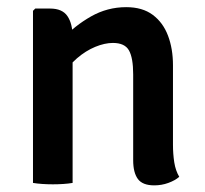

<svg xmlns="http://www.w3.org/2000/svg" viewBox="-20 -524 586 550"><path d="M123.5 -499.5Q158.5 -499.5 173.2 -477.8Q188 -456 188 -418V0Q176.5 2 161.5 3Q146.5 4 131.5 4Q116.5 4 101.5 3Q86.5 2 74.5 0V-493L81 -499.5ZM475.5 -109.5Q475.5 -83 479.2 -59Q483 -35 493.5 -17.5Q481.5 -7 462.2 0Q443 7 422 7Q388.5 7 375 -11.2Q361.5 -29.5 361.5 -65V-311Q361.5 -358 349.5 -379.5Q337.5 -401 303.5 -401Q280 -401 252.8 -389.8Q225.5 -378.5 200.5 -357Q175.5 -335.5 159.5 -305.5V-412.5Q193.5 -450 240.5 -476.8Q287.5 -503.5 341.5 -503.5Q388 -503.5 417.5 -481.5Q447 -459.5 461.2 -422Q475.5 -384.5 475.5 -337Z"/></svg>

Font: Signika Light Medium
Style: Regular
Weight: 500
Version: Version 2.003;gftools[0.9.32]